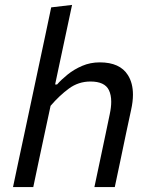

<svg xmlns="http://www.w3.org/2000/svg" viewBox="-20 -762 613 782"><path d="M33 0Q44.5 -55 55.5 -106.5Q66.5 -158 79.5 -218.5L138 -493.5Q151 -556 164 -615.5Q176.5 -674.5 188.5 -732L273.5 -742Q248.5 -623.5 220.5 -493.5L204.5 -418H212.5Q229.5 -437.5 255.5 -458.5Q281.5 -479.5 314.8 -493.8Q348 -508 386.5 -508Q468.5 -508 501 -456Q521.5 -423.5 521.5 -376.5Q521.5 -348 514 -314.5Q505.5 -275 493.5 -219Q480.5 -157 470 -106.5Q459 -55.5 447.5 0H364.5Q376.5 -55.5 387 -106.5Q397.5 -157 410 -215.5L427 -297Q433 -325 433 -347.5Q433 -375.5 423.5 -395Q406.5 -430 348.5 -430Q299.5 -430 260.5 -401.2Q221.5 -372.5 186 -331L161 -214.5Q148.5 -156.5 137.8 -105.8Q127 -55 115.5 0Z"/></svg>

Font: Heraclito
Style: Italic
Weight: 400
Italic angle: -12°
Designer: Kostas Bartsokas (font) & Cristiano Sobral (main changes)
Foundry: Kostas Bartsokas (font) & Cristiano Sobral (main changes)
Version: Version 1.00;July 8, 2020;FontCreator 13.0.0.2655 64-bit